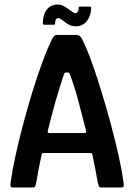

<svg xmlns="http://www.w3.org/2000/svg" viewBox="-20 -827 591 847"><path d="M36 0Q28 0 26.5 -6Q25 -12 28 -29Q34 -74 48 -138.5Q62 -203 81 -275Q100 -347 122 -419Q144 -491 167 -553Q190 -615 211 -657Q215 -664 219.5 -668.5Q224 -673 230 -673H321Q327 -671 332 -668Q337 -665 341 -656Q362 -616 384.5 -553.5Q407 -491 429 -418.5Q451 -346 470.5 -273.5Q490 -201 504 -137Q518 -73 524 -29Q527 -12 525.5 -6Q524 0 515 0H427Q420 0 417.5 -3.5Q415 -7 411 -23Q407 -48 400.5 -81Q394 -114 388 -142Q387 -149 385 -150.5Q383 -152 376 -152H175Q168 -152 166.5 -150.5Q165 -149 163 -142Q157 -114 150.5 -81Q144 -48 140 -23Q137 -7 134.5 -3.5Q132 0 125 0ZM199 -240H352Q358 -240 359.5 -242.5Q361 -245 359 -253Q343 -315 326 -380Q309 -445 288 -500Q286 -507 281 -507H270Q265 -507 262 -499Q252 -469 239 -427.5Q226 -386 214 -340Q202 -294 191 -251Q190 -246 191 -243Q192 -240 199 -240ZM175 -718Q169 -718 169 -724Q169 -762 186.5 -784.5Q204 -807 235 -807Q251 -807 266 -797.5Q281 -788 293.5 -778.5Q306 -769 313 -769Q318 -769 322.5 -775Q327 -781 327 -791Q327 -798 332 -798H376Q382 -798 382 -792Q382 -758 363.5 -734.5Q345 -711 315 -711Q295 -711 280.5 -720Q266 -729 255.5 -738Q245 -747 237 -747Q230 -747 226.5 -741Q223 -735 223 -724Q223 -718 218 -718Z"/></svg>

Font: Glory Thin SemiBold
Style: Regular
Weight: 600
Version: Version 1.011